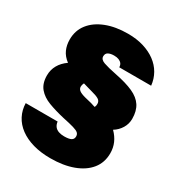

<svg xmlns="http://www.w3.org/2000/svg" viewBox="-178 -854 908 980"><g transform="rotate(30 276.5 -364.5)"><path d="M264 10Q207 10 161.5 -3Q116 -16 83.5 -40Q51 -64 33.5 -97.5Q16 -131 15 -171H203Q205 -154 213.5 -143Q222 -132 236.5 -127Q251 -122 269 -122Q297 -122 310 -129Q323 -136 323 -152Q323 -165 314.5 -172.5Q306 -180 284 -186.5Q262 -193 219 -202Q167 -214 126 -229.5Q85 -245 61.5 -273Q38 -301 38 -348Q38 -381 53.5 -408.5Q69 -436 99 -457Q71 -478 59 -505Q47 -532 47 -565Q47 -618 77.5 -657Q108 -696 163 -717.5Q218 -739 291 -739Q342 -739 383 -726.5Q424 -714 454.5 -691.5Q485 -669 503 -637.5Q521 -606 525 -568H337Q337 -581 330.5 -589.5Q324 -598 312.5 -602.5Q301 -607 285 -607Q264 -607 251 -600Q238 -593 238 -576Q238 -557 263.5 -548Q289 -539 339 -529Q405 -516 446 -497.5Q487 -479 506.5 -449Q526 -419 526 -373Q526 -343 510.5 -317.5Q495 -292 469 -276Q493 -252 505 -224.5Q517 -197 517 -165Q517 -110 485.5 -71Q454 -32 397 -11Q340 10 264 10ZM329 -330Q332 -335 333 -339.5Q334 -344 334 -350Q334 -367 320 -375.5Q306 -384 278 -391Q263 -395 249.5 -399Q236 -403 222 -407Q219 -401 217.5 -395.5Q216 -390 216 -385Q216 -372 226.5 -363.5Q237 -355 263 -348Q286 -343 304 -338Q322 -333 329 -330Z"/></g></svg>

Font: Mona Sans Expanded Black
Style: Regular
Weight: 900
Width: 7
Designer: Deni Anggara
Foundry: GitHub
Version: Version 2.000